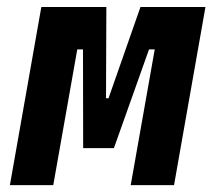

<svg xmlns="http://www.w3.org/2000/svg" viewBox="-20 -538 626 558"><path d="M8.8 0 100.1 -517.6H289.1L288.1 -252.4H295.4L388.2 -517.6H577.1L485.8 0H359.9L429.7 -394.5H413.1L311 -107.4H221.7L221.2 -394.5H204.6L134.8 0Z"/></svg>

Font: CaskaydiaCove NF
Style: Bold Italic
Weight: 700
Italic angle: -10°
Designer: Aaron Bell
Foundry: Saja Typeworks
Version: Version 2111.001; VTT 6.35;Nerd Fonts 3.2.1